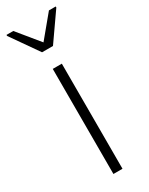

<svg xmlns="http://www.w3.org/2000/svg" viewBox="-207 -769 627 807"><g transform="rotate(-30 106.5 -365.5)"><path d="M84 0V-510H128V0ZM80 -593 -13 -726V-731H20L106 -626L193 -731H226V-726L133 -593Z"/></g></svg>

Font: Saira SemiCondensed ExtraLight
Style: Regular
Weight: 250
Width: 4
Designer: Hector Gatti with collaboration of the Omnibus-Type team
Foundry: Omnibus-Type
Version: Version 1.101